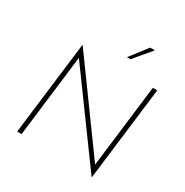

<svg xmlns="http://www.w3.org/2000/svg" viewBox="-209 -1099 1236 1283"><g transform="rotate(30 409.5 -457.5)"><path d="M677 15H675L196 -642L205 -650L126 0H92L180 -719H182L663 -56L652 -57L731 -706H765ZM618 -930 506 -797H479L581 -930Z"/></g></svg>

Font: Josefin Sans Thin ExtraLight
Style: Italic
Weight: 250
Italic angle: -7°
Version: Version 2.000